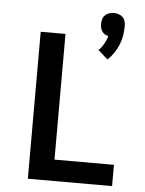

<svg xmlns="http://www.w3.org/2000/svg" viewBox="-55 -828 660 872"><g transform="rotate(5 275.0 -392.0)"><path d="M418 -571 374 -610Q388 -624 397.5 -641Q407 -658 413 -677Q404 -679 396.5 -683.5Q389 -688 384 -695.5Q379 -703 377 -712Q375 -721 375 -730Q375 -740 378 -751Q381 -762 389 -769.5Q397 -777 407.5 -780.5Q418 -784 429 -784Q440 -784 450.5 -780.5Q461 -777 469 -769.5Q477 -762 480 -751Q483 -740 483 -730Q483 -708 479.5 -686Q476 -664 467.5 -643.5Q459 -623 446.5 -604.5Q434 -586 418 -571ZM105 0V-670H218V-97H489V0Z"/></g></svg>

Font: Lode
Style: Bold
Weight: 700
Monospace: yes
Designer: Belleve Invis
Foundry: Belleve Invis
Version: Version 29.2.0; ttfautohint (v1.8.3)